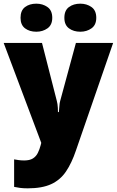

<svg xmlns="http://www.w3.org/2000/svg" viewBox="-21 -787 637 1047"><path d="M-1 -553H208L289 -236Q291 -229 292.5 -219Q294 -209 294.5 -198Q295 -187 295 -176H300Q302 -194 303 -210Q304 -226 307 -236L393 -553H596L393 34Q370 102 339 148Q308 194 258.5 217Q209 240 130 240Q105 240 87.5 237.5Q70 235 56 232V82Q66 84 80.5 86Q95 88 111 88Q141 88 158.5 77Q176 66 185.5 46.5Q195 27 201 4L204 -8ZM91 -690Q91 -730 115.5 -748.5Q140 -767 177 -767Q212 -767 238 -748.5Q264 -730 264 -690Q264 -651 238 -632.5Q212 -614 177 -614Q140 -614 115.5 -632.5Q91 -651 91 -690ZM330 -690Q330 -730 355 -748.5Q380 -767 417 -767Q452 -767 478 -748.5Q504 -730 504 -690Q504 -651 478 -632.5Q452 -614 417 -614Q380 -614 355 -632.5Q330 -651 330 -690Z"/></svg>

Font: Noto Sans Display Black
Style: Regular
Weight: 900
Designer: Monotype Design Team
Foundry: Monotype Imaging Inc.
Version: Version 2.003